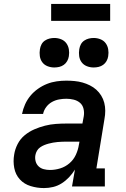

<svg xmlns="http://www.w3.org/2000/svg" viewBox="-20 -948 640 976"><path d="M203 8Q169 8 136 -2Q103 -12 81 -36Q59 -60 52.5 -94Q46 -128 52 -162Q56 -189 69.5 -215.5Q83 -242 105.5 -260.5Q128 -279 154.5 -290.5Q181 -302 208.5 -309Q236 -316 263.5 -318Q291 -320 318 -320H399L406 -358Q409 -377 404.5 -395.5Q400 -414 386.5 -425.5Q373 -437 354.5 -441.5Q336 -446 317 -446Q299 -446 280 -442.5Q261 -439 244 -429.5Q227 -420 215 -404Q203 -388 199 -369H92Q97 -394 107.5 -417.5Q118 -441 134.5 -461Q151 -481 173 -496.5Q195 -512 219 -521.5Q243 -531 268 -534.5Q293 -538 317 -538Q338 -538 359 -536Q380 -534 399.5 -528.5Q419 -523 437 -514Q455 -505 469.5 -492Q484 -479 494.5 -462Q505 -445 510 -425.5Q515 -406 515 -385Q515 -364 511 -343L470 -92H513V0H346L361 -86Q348 -65 331 -47Q314 -29 293.5 -16Q273 -3 250 2.5Q227 8 204 8Q204 8 204 8Q204 8 203 8ZM234 -84Q260 -84 286 -92Q312 -100 333 -118Q354 -136 365.5 -161Q377 -186 381 -212L384 -228H318Q306 -228 295 -227.5Q284 -227 272.5 -226Q261 -225 250 -223Q239 -221 227.5 -218Q216 -215 205 -210.5Q194 -206 184 -199Q174 -192 168 -181.5Q162 -171 160 -160Q157 -144 161 -128.5Q165 -113 176 -102.5Q187 -92 202.5 -88Q218 -84 234 -84ZM456 -605Q438 -605 421.5 -611.5Q405 -618 395 -631.5Q385 -645 382.5 -662.5Q380 -680 383 -698Q385 -711 391 -722.5Q397 -734 408 -741.5Q419 -749 431.5 -752Q444 -755 456 -755Q474 -755 490.5 -748.5Q507 -742 517 -728.5Q527 -715 530 -697.5Q533 -680 530 -662Q528 -649 521.5 -637.5Q515 -626 504.5 -618.5Q494 -611 481.5 -608Q469 -605 456 -605ZM256 -605Q238 -605 221.5 -611.5Q205 -618 195 -631.5Q185 -645 182.5 -662.5Q180 -680 183 -698Q185 -711 191 -722.5Q197 -734 208 -741.5Q219 -749 231.5 -752Q244 -755 256 -755Q274 -755 290.5 -748.5Q307 -742 317 -728.5Q327 -715 330 -697.5Q333 -680 330 -662Q328 -649 321.5 -637.5Q315 -626 304.5 -618.5Q294 -611 281.5 -608Q269 -605 256 -605ZM540 -842H240V-928H540Z"/></svg>

Font: Iosevka Slab SmBdExObl
Style: Regular
Weight: 600
Width: 7
Italic angle: -9°
Monospace: yes
Designer: Belleve Invis
Foundry: Belleve Invis
Version: Version 11.1.0; ttfautohint (v1.8.3)